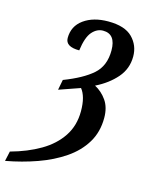

<svg xmlns="http://www.w3.org/2000/svg" viewBox="-201 -621 725 936"><g transform="rotate(15 161.5 -153.5)"><path d="M-72 190Q12 167 76 129.5Q140 92 176 37.5Q212 -17 212 -89Q212 -127 204.5 -154.5Q197 -182 183 -199L77 -162L87 -214Q181 -250 230 -293Q279 -336 279 -414Q279 -497 215 -497Q184 -497 160 -469.5Q136 -442 127 -374Q57 -374 57 -418Q57 -478 105 -512.5Q153 -547 228 -547Q312 -547 350.5 -508Q389 -469 389 -413Q389 -351 349 -305Q309 -259 246 -228Q282 -209 306 -174.5Q330 -140 330 -87Q330 -16 297 38.5Q264 93 206 132.5Q148 172 73.5 198.5Q-1 225 -83 240Z"/></g></svg>

Font: Noto Serif ExtraCondensed SemiBold
Style: Italic
Weight: 600
Width: 2
Italic angle: -12°
Designer: Monotype Design Team
Foundry: Monotype Imaging Inc.
Version: Version 2.013